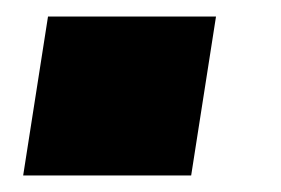

<svg xmlns="http://www.w3.org/2000/svg" viewBox="-20 -212 339 232"><path d="M8 0 38 -192H241L211 0Z"/></svg>

Font: Nunito Sans 9pt Black
Style: Italic
Weight: 900
Italic angle: -9°
Version: Version 3.101;gftools[0.9.27]